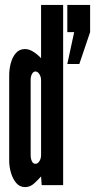

<svg xmlns="http://www.w3.org/2000/svg" viewBox="-20 -755 388 783"><path d="M82.5 8Q60 8 45.8 -9.2Q31.5 -26.5 24.5 -51.2Q17.5 -76 17.5 -99V-448Q17.5 -472.5 24 -497.2Q30.5 -522 44.8 -538.5Q59 -555 82 -555Q99 -555 117 -543.2Q135 -531.5 147.5 -517.5V-735H237.5V0H150L147.5 -35.5Q136 -22.5 119.5 -7.2Q103 8 82.5 8ZM124.5 -87Q134 -87 140.8 -97.8Q147.5 -108.5 147.5 -122.5V-429Q147.5 -441 140.8 -452.2Q134 -463.5 124.5 -463.5Q116 -463.5 110.5 -453.5Q105 -443.5 105 -429V-122.5Q105 -108 110 -97.5Q115 -87 124.5 -87ZM254.5 -494 282.5 -624H254.5V-735H347.5V-624L303.5 -494Z"/></svg>

Font: League Gothic SemiCondensed
Style: Regular
Weight: 400
Width: 4
Designer: The League of Moveable Type
Version: Version 2.001